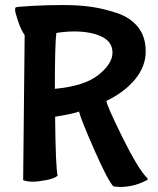

<svg xmlns="http://www.w3.org/2000/svg" viewBox="-20 -692 627 763"><path d="M198 -339Q316 -350 371.5 -394.5Q427 -439 427 -482.5Q427 -526 384 -546.5Q341 -567 275 -567Q240 -567 204 -561Q198 -518 198 -339ZM72 24 78 -553Q65 -569 52.5 -606Q40 -643 40 -651.5Q40 -660 42 -662.5Q44 -665 105.5 -668.5Q167 -672 230 -672Q293 -672 342 -665Q391 -658 444 -640.5Q497 -623 528 -585Q559 -547 559 -487.5Q559 -428 517 -377Q475 -326 403 -291Q403 -275 466 -147.5Q529 -20 566 17Q567 18 567 20.5Q567 23 551 30Q507 51 456 51L431 49Q409 27 354.5 -97Q300 -221 294 -249Q282 -242 199 -228Q201 -27 209 6Q198 17 165 23.5Q132 30 110 30Q88 30 72 24Z"/></svg>

Font: Bubblegum Sans
Style: Regular
Weight: 400
Designer: Angel Koziupa and Alejandro Paul
Foundry: Angel Koziupa and Alejandro Paul
Version: Version 1.001